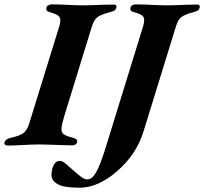

<svg xmlns="http://www.w3.org/2000/svg" viewBox="-62 -675 951 895"><path d="M-26.3 3.4Q-33.4 3.4 -38.2 -0.4Q-43 -4.1 -41.3 -10.9Q-36.4 -27 -13.5 -32.2Q26.8 -40.8 45.1 -53.2Q63.5 -65.5 73.5 -97.2L213.9 -550.8Q224.1 -583.4 215 -596.3Q205.9 -609.3 168.8 -618.7Q159.6 -620.9 155.9 -626.3Q152.2 -631.7 154.7 -640.4Q156.3 -647.2 164.1 -650.9Q171.8 -654.6 178.9 -654.6Q201.5 -654.6 226.5 -653.6Q251.5 -652.6 275.5 -651.3Q299.5 -650 319.7 -650Q339.7 -650 365.5 -650.9Q391.3 -651.8 418.2 -652.8Q445.1 -653.8 466.8 -653.8Q484.3 -653.8 480.2 -639.5Q477.7 -630.1 471 -625.9Q464.3 -621.7 452.2 -618.7Q423.3 -611.4 406.6 -603.4Q389.9 -595.4 381 -583.1Q372 -570.7 365.8 -550L237.7 -134.1Q226.6 -97.1 224.8 -78Q223.1 -58.9 233.4 -50.5Q243.7 -42.1 265.7 -36.3Q287.3 -30.8 293.5 -26Q299.7 -21.2 297.3 -11.7Q295.6 -4.9 289.5 -1.2Q283.4 2.5 274.6 2.5Q252.9 2.5 224.2 1.4Q195.5 0.4 167.9 -0.6Q140.3 -1.6 119.9 -1.6Q89.2 -1.6 48.4 0.9Q7.6 3.4 -26.3 3.4ZM308 200Q236.8 200 207.8 184Q178.8 167.9 178 142.9Q178 113.7 188.4 94.3Q198.8 74.9 215.9 74.9Q228.9 74.9 244.6 88.4Q260.2 101.9 277.9 117.8Q295.6 133.3 313.1 147.3Q330.5 161.2 345.7 161.2Q362.4 161.2 376.6 142.5Q390.7 123.9 406.2 84.1Q421.6 44.4 440.6 -19.6L604.7 -551Q614.9 -583.5 606 -596.8Q597 -610.1 560.8 -618.7Q551.5 -620.9 547.7 -626.3Q544 -631.7 546.4 -640.4Q548.1 -647.2 555.5 -650.9Q563 -654.6 570 -654.6Q592.6 -654.6 617.5 -653.6Q642.4 -652.6 666.9 -651.3Q691.3 -650 711.5 -650Q730.9 -650 756.2 -650.9Q781.5 -651.8 807.6 -652.8Q833.7 -653.8 855.4 -653.8Q872.7 -653.8 868.6 -639.5Q866.1 -630.1 859.5 -625.9Q852.9 -621.7 841.6 -618.7Q812.7 -611.4 796.6 -603.4Q780.6 -595.4 772.3 -583.1Q763.9 -570.7 757.6 -550.2L608.8 -68.2Q599.6 -36.8 586.4 -9.3Q573.2 18.1 556.9 41.9Q540.6 65.7 521.3 86.6Q501.9 107.5 480.5 125.8Q442.7 158.9 398.7 179.4Q354.7 200 308 200Z"/></svg>

Font: EB Garamond
Style: Italic
Weight: 400
Italic angle: -17.2°
Designer: Georg Duffner and Octavio Pardo
Foundry: Georg Duffner
Version: Version 1.001